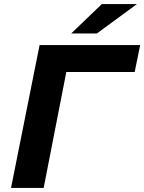

<svg xmlns="http://www.w3.org/2000/svg" viewBox="-20 -921 707 941"><path d="M651 -901H479L329 -757H455ZM667 -700H174L34 0H194L305 -568H640Z"/></svg>

Font: AWKNG-Font
Style: Bold Italic
Weight: 700
Italic angle: -11.3°
Designer: Awakening Church
Foundry: Awakening Church
Version: Version 1.700;PS 001.700;hotconv 1.0.88;makeotf.lib2.5.64775